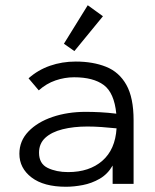

<svg xmlns="http://www.w3.org/2000/svg" viewBox="-20 -702 590 733"><path d="M232 11Q147 11 100.5 -24.5Q54 -60 54 -115Q54 -164 88.5 -200Q123 -236 180.5 -255.5Q238 -275 307 -275Q333 -275 362.5 -273.5Q392 -272 424 -268Q416 -348 376 -377.5Q336 -407 263 -407Q227 -407 192 -395Q157 -383 128 -357L89 -403Q125 -435 171 -451Q217 -467 269 -467Q335 -467 385 -447Q435 -427 462.5 -378Q490 -329 490 -243V0H410V-70Q391 -37 360.5 -19.5Q330 -2 296 4.5Q262 11 232 11ZM129 -119Q129 -77 162 -61Q195 -45 240 -45Q321 -45 370.5 -88Q420 -131 425 -212Q397 -215 368 -217Q339 -219 314 -219Q261 -219 219 -208.5Q177 -198 153 -176Q129 -154 129 -119ZM264 -507 224 -535 315 -682 373 -640Z"/></svg>

Font: Inconsolata SemiExpanded
Style: Regular
Weight: 400
Width: 6
Monospace: yes
Designer: Raph Levien, Cyreal, Brenton Simpson
Foundry: Raph Levien, Cyreal, Google
Version: Version 3.000; ttfautohint (v1.8.2.53-6de2)